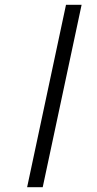

<svg xmlns="http://www.w3.org/2000/svg" viewBox="-20 -780 405 800"><path d="M93 0 255 -760H320L158 0Z"/></svg>

Font: Noto Serif ExtraCondensed Medium
Style: Italic
Weight: 500
Width: 2
Italic angle: -12°
Designer: Monotype Design Team
Foundry: Monotype Imaging Inc.
Version: Version 2.013; ttfautohint (v1.8.4.7-5d5b)